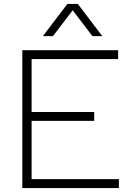

<svg xmlns="http://www.w3.org/2000/svg" viewBox="-20 -952 690 972"><path d="M93 0V-698H578V-653H140V-385H457V-340H140V-45H582V0ZM197 -769 321 -932H374L498 -769H448L348 -900L248 -769Z"/></svg>

Font: Azeret Mono Thin Thin
Style: Regular
Weight: 250
Version: Version 1.002